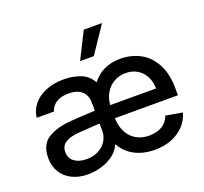

<svg xmlns="http://www.w3.org/2000/svg" viewBox="-131 -915 1146 1079"><g transform="rotate(-20 442.0 -375.0)"><path d="M421.9 -92.8H418Q406.2 -63 377 -39.3Q347.7 -15.6 305.9 -2Q264.2 11.7 217.8 11.7Q167 11.7 126.5 -7.6Q85.9 -26.9 62.5 -63.5Q39.1 -100.1 39.1 -150.4Q39.1 -232.4 94.2 -265.4Q149.4 -298.3 237.3 -303.7Q270.5 -306.2 309.8 -308.3Q349.1 -310.5 376.5 -311.5L376 -358.4Q376 -403.8 348.6 -428.5Q321.3 -453.1 268.6 -453.1Q224.1 -453.1 195.8 -434.8Q167.5 -416.5 159.2 -385.7H55.7Q60.5 -429.7 88.4 -464.1Q116.2 -498.5 163.8 -517.8Q211.4 -537.1 272.5 -537.1Q324.2 -537.1 369.9 -520Q415.5 -502.9 440.4 -458Q469.7 -497.1 512.5 -517.1Q555.2 -537.1 609.4 -537.1Q673.3 -537.1 726.6 -509.3Q779.8 -481.4 812.3 -421.6Q844.7 -361.8 844.7 -270.5V-233.4H467.8Q469.2 -184.1 488.3 -148.4Q507.3 -112.8 540.5 -94Q573.7 -75.2 617.2 -75.2Q662.6 -75.2 694.1 -94.2Q725.6 -113.3 739.3 -150.4L837.9 -132.8Q826.2 -89.8 795.9 -57.4Q765.6 -24.9 720.2 -7.1Q674.8 10.7 620.1 10.7Q551.3 10.7 499.3 -16.8Q447.3 -44.4 421.9 -92.8ZM241.2 -71.3Q282.2 -71.3 313 -87.6Q343.8 -104 360.4 -131.6Q377 -159.2 377 -191.4L376.5 -234.9L252 -226.6Q197.8 -222.7 169.2 -204.6Q140.6 -186.5 140.6 -149.4Q140.6 -112.3 168.2 -91.8Q195.8 -71.3 241.2 -71.3ZM742.2 -311.5Q742.2 -351.6 725.6 -383.5Q709 -415.5 679.2 -433.3Q649.4 -451.2 610.4 -451.2Q569.8 -451.2 538.3 -432.4Q506.8 -413.6 488.8 -381.6Q470.7 -349.6 468.3 -311.5ZM473.6 -760.7H583L475.6 -601.6H393.6Z"/></g></svg>

Font: Pretendard JP Medium
Style: Regular
Weight: 500
Designer: Base glyphs from Inter by Rasmus Andersson; Hangeul glyphs from Noto Sans CJK(Source Han Sans) by Jang Soo-young and Kan
Foundry: Kil Hyung-jin
Version: Version 1.309